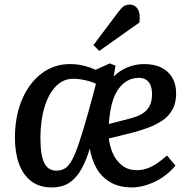

<svg xmlns="http://www.w3.org/2000/svg" viewBox="-20 -802 830 836"><path d="M607 -523Q653 -523 684 -507Q715 -491 731 -462.5Q747 -434 747 -395Q747 -353 730.5 -324Q714 -295 686 -276.5Q658 -258 624 -245.5Q590 -233 555 -224L454 -199Q457 -168 470.5 -136Q484 -104 510.5 -82.5Q537 -61 576 -61Q597 -61 618.5 -68Q640 -75 662 -89.5Q684 -104 707 -125L744 -81Q726 -59 703 -41Q680 -23 655 -11Q630 1 604 7.5Q578 14 554 14Q499 14 460.5 -8.5Q422 -31 400.5 -69Q379 -107 371 -155Q355 -102 333.5 -64Q312 -26 281.5 -6Q251 14 205 14Q151 14 115.5 -13.5Q80 -41 62.5 -89.5Q45 -138 45 -201Q45 -296 76 -368.5Q107 -441 161 -482Q215 -523 285 -523Q319 -523 348.5 -515Q378 -507 396 -498L458 -526L483 -516L475 -469Q501 -495 535.5 -509Q570 -523 607 -523ZM226 -59Q248 -59 264.5 -70Q281 -81 295.5 -109Q310 -137 326.5 -187Q343 -237 365 -315L398 -437Q381 -446 352.5 -452.5Q324 -459 299 -459Q255 -459 223 -426Q191 -393 173.5 -334.5Q156 -276 156 -201Q156 -127 172.5 -93Q189 -59 226 -59ZM642 -392Q642 -412 636.5 -428Q631 -444 618 -453.5Q605 -463 584 -463Q556 -463 533 -449.5Q510 -436 493 -410.5Q476 -385 466.5 -347.5Q457 -310 454 -262L542 -285Q575 -293 597 -305.5Q619 -318 630.5 -339Q642 -360 642 -392ZM496 -751Q508 -767 518.5 -774.5Q529 -782 544 -782Q568 -782 580 -762Q592 -742 587 -704L412 -580L387 -606Z"/></svg>

Font: Literata Medium
Style: Italic
Weight: 500
Italic angle: -2°
Designer: Latin by Veronika Burian and Jose Scaglione. Greek by Irene Vlachou. Cyrillic by Vera Evstafieva
Foundry: TypeTogether
Version: Version 3.103;gftools[0.9.29]